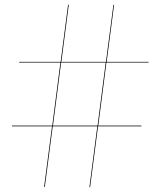

<svg xmlns="http://www.w3.org/2000/svg" viewBox="-20 -775 670 801"><path d="M30 -251H198L232 -514H60V-517H233L264 -755H267L236 -517H422L453 -754L456 -755L425 -517H600V-514H424L390 -251H570V-248H389L356 5L353 6L386 -248H200L167 5H164L197 -248H30ZM201 -251H387L421 -514H235Z"/></svg>

Font: Bodoni* 72
Style: Regular
Weight: 400
Version: Version 1.003